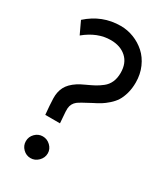

<svg xmlns="http://www.w3.org/2000/svg" viewBox="-202 -889 846 984"><g transform="rotate(30 221.0 -397.0)"><path d="M211.9 -806.2Q252 -806.2 289.6 -791.5Q327.1 -776.9 356.9 -750.2Q386.7 -723.6 404.8 -682.6Q422.9 -641.6 422.9 -592.8Q422.9 -557.6 414.6 -528.1Q406.2 -498.5 393.8 -479Q381.3 -459.5 361.3 -441.9Q341.3 -424.3 324.7 -414.1Q308.1 -403.8 284.2 -392.1Q224.1 -360.8 210.4 -350.1Q188.5 -332.5 186 -304.7Q185.5 -295.9 186 -284.2L190.9 -217.8H104Q98.6 -272.9 97.4 -311.3Q96.2 -349.6 111.3 -379.2Q126.5 -408.7 164.1 -433.1Q179.2 -442.9 206.1 -455.1Q232.9 -467.3 252 -477.5Q271 -487.8 290.5 -503.2Q310.1 -518.6 320.6 -542Q331.1 -565.4 331.1 -597.2Q331.1 -654.8 295.9 -686.3Q260.7 -717.8 204.1 -717.8Q125.5 -717.8 53.2 -658.2L19 -731Q102.5 -806.2 211.9 -806.2ZM213.9 -53.2Q213.9 -26.9 194.3 -7.3Q174.8 12.2 148.9 12.2Q123 12.2 104 -6.6Q85 -25.4 85 -51.8Q85 -78.1 104 -97.2Q123 -116.2 148.9 -116.2Q174.8 -116.2 194.3 -97.4Q213.9 -78.6 213.9 -53.2Z"/></g></svg>

Font: Stilu
Style: Regular
Weight: 400
Designer: Genilson Lima Santos
Foundry: Genilson Lima Santos
Version: Version 1.200;PS 001.200;hotconv 1.0.88;makeotf.lib2.5.64775